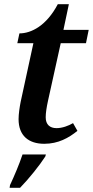

<svg xmlns="http://www.w3.org/2000/svg" viewBox="-20 -679 445 920"><path d="M192 10C259 10 309 -18 351 -52L330 -89C308 -76 278 -65 251 -65C219 -65 199 -82 199 -117C199 -137 203 -164 210 -196L271 -472H392L405 -536H284L310 -659H257C203 -556 130 -519 73 -519L63 -472H140L79 -191C74 -166 69 -132 69 -108C69 -29 117 10 192 10ZM28 208 26 221H76C119 177 170 113 197 71L200 61H88C72 109 49 163 28 208Z"/></svg>

Font: Noto Serif SemiBold
Style: Italic
Weight: 600
Italic angle: -12°
Designer: Monotype Design Team
Foundry: Monotype Imaging Inc.
Version: Version 2.014